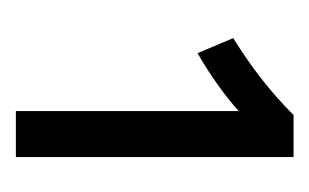

<svg xmlns="http://www.w3.org/2000/svg" viewBox="-94 -581 390 242"><g transform="rotate(90 101.0 -460.0)"><path d="M125 -635C98 -608 67 -583 28 -559L47 -514C72 -528 103 -550 120 -566V-285H178V-635Z"/></g></svg>

Font: Gully Medium
Style: Regular
Weight: 500
Designer: jaikishan Patel
Foundry: MagicType
Version: Version 1.000;Glyphs 3.2 (3242)